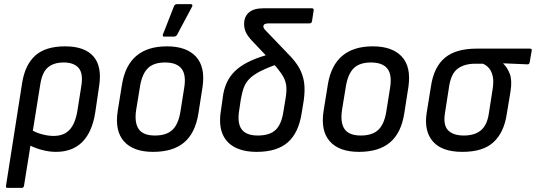

<svg xmlns="http://www.w3.org/2000/svg" viewBox="-20 -723 2590 928"><path d="M16 185Q7 185 9 175L87 -322Q101 -410 150.5 -454.5Q200 -499 295 -499Q389 -499 431.5 -450.5Q474 -402 459 -306L440 -177Q425 -84 377.5 -36.5Q330 11 250 11Q216 11 178.5 0.5Q141 -10 116 -25L126 -99Q150 -83 181 -74.5Q212 -66 239 -66Q289 -66 316.5 -96Q344 -126 354 -187L373 -307Q383 -368 360 -394.5Q337 -421 288 -421Q240 -421 212 -397.5Q184 -374 175 -317L96 175Q94 185 86 185Z M720 11Q624 11 579 -40Q534 -91 549 -187L570 -317Q601 -499 787 -499Q881 -499 927 -449.5Q973 -400 959 -303L939 -175Q924 -80 870 -34.5Q816 11 720 11ZM729 -68Q784 -68 813 -95Q842 -122 852 -183L870 -296Q881 -361 857.5 -391Q834 -421 778 -421Q723 -421 695 -393.5Q667 -366 657 -307L638 -191Q629 -130 650.5 -99Q672 -68 729 -68ZM772 -546Q768 -546 767 -549.5Q766 -553 768 -558L821 -693Q823 -699 827.5 -701Q832 -703 837 -703H902Q908 -703 909.5 -699.5Q911 -696 908 -690L836 -555Q831 -546 820 -546Z M1221 11Q1156 11 1113.5 -12Q1071 -35 1054 -79.5Q1037 -124 1048 -190L1059 -268Q1066 -306 1082.5 -336Q1099 -366 1127 -389.5Q1155 -413 1197 -431.5Q1239 -450 1295 -464L1333 -417Q1277 -398 1242 -380.5Q1207 -363 1187.5 -344Q1168 -325 1159 -301Q1150 -277 1144 -243L1136 -189Q1126 -128 1148 -98Q1170 -68 1226 -68Q1284 -68 1312.5 -95.5Q1341 -123 1350 -185L1360 -245Q1367 -286 1363 -312.5Q1359 -339 1341 -365.5Q1323 -392 1286 -433L1198 -526Q1176 -549 1167.5 -569Q1159 -589 1160 -611Q1161 -644 1184 -663.5Q1207 -683 1254 -683H1488Q1497 -683 1496 -673L1488 -620Q1486 -610 1476 -610H1279Q1266 -610 1259.5 -606.5Q1253 -603 1253 -595Q1253 -588 1259.5 -580.5Q1266 -573 1278 -561L1374 -461Q1409 -426 1427 -393Q1445 -360 1450 -323Q1455 -286 1448 -237L1438 -176Q1423 -80 1370.5 -34.5Q1318 11 1221 11Z M1715 11Q1619 11 1574 -40Q1529 -91 1544 -187L1565 -317Q1596 -499 1782 -499Q1876 -499 1922 -449.5Q1968 -400 1954 -303L1934 -175Q1919 -80 1865 -34.5Q1811 11 1715 11ZM1724 -68Q1779 -68 1808 -95Q1837 -122 1847 -183L1865 -296Q1876 -361 1852.5 -391Q1829 -421 1773 -421Q1718 -421 1690 -393.5Q1662 -366 1652 -307L1633 -191Q1624 -130 1645.5 -99Q1667 -68 1724 -68Z M2215 11Q2116 11 2072.5 -39Q2029 -89 2042 -176L2063 -306Q2077 -399 2130 -443.5Q2183 -488 2284 -488H2541Q2552 -488 2550 -479L2540 -421Q2538 -412 2530 -412L2412 -417V-416Q2433 -396 2444.5 -364.5Q2456 -333 2447 -278L2429 -170Q2416 -83 2365.5 -36Q2315 11 2215 11ZM2222 -68Q2273 -68 2303 -92Q2333 -116 2342 -170L2361 -292Q2367 -330 2361.5 -354.5Q2356 -379 2343.5 -393.5Q2331 -408 2314 -415H2276Q2226 -415 2193.5 -392Q2161 -369 2151 -307L2130 -172Q2122 -117 2146.5 -92.5Q2171 -68 2222 -68Z"/></svg>

Font: Sofia Sans Semi Condensed Medium
Style: Italic
Weight: 500
Italic angle: -9°
Version: Version 4.100